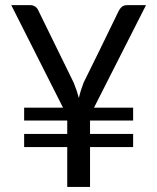

<svg xmlns="http://www.w3.org/2000/svg" viewBox="-20 -737 620 757"><path d="M350.6 -312.5Q389.6 -312.5 504.9 -312.5Q504.9 -299.8 504.9 -261.7Q461.9 -261.7 335 -261.7Q335 -248 335 -209Q377 -209 504.9 -209Q504.9 -196.3 504.9 -157.2Q461.9 -157.2 335 -157.2Q335 -118.2 335 0Q312.5 0 245.1 0Q245.1 -39.1 245.1 -157.2Q203.1 -157.2 75.2 -157.2Q75.2 -169.9 75.2 -209Q117.2 -209 245.1 -209Q245.1 -221.7 245.1 -261.7Q203.1 -261.7 75.2 -261.7Q75.2 -274.4 75.2 -312.5Q113.3 -312.5 228.5 -312.5Q177.7 -413.1 24.4 -716.8Q43 -716.8 98.6 -716.8Q111.3 -716.8 120.1 -710Q127.9 -704.1 131.8 -694.3Q177.7 -599.6 270.5 -411.1Q277.3 -393.6 282.2 -379.9Q287.1 -365.2 291 -350.6Q296.9 -377.9 309.6 -411.1Q356.4 -504.9 448.2 -694.3Q452.1 -702.1 460 -710Q468.8 -716.8 481.4 -716.8Q505.9 -716.8 555.7 -716.8Q503.9 -615.2 350.6 -312.5Z"/></svg>

Font: Lato
Style: Regular
Weight: 400
Designer: Lukasz Dziedzic with Adam Twardoch and Botio Nikoltchev
Version: Version 2.015; 2015-08-06; http://www.latofonts.com/